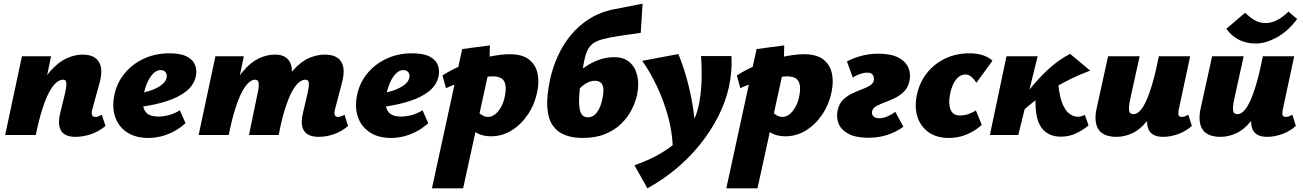

<svg xmlns="http://www.w3.org/2000/svg" viewBox="-20 -732 7065 1041"><path d="M387 10Q357 10 334.5 -1.5Q312 -13 303.5 -41Q295 -69 306 -117L333 -228Q341 -264 339.5 -282Q338 -300 323 -300Q304 -300 285 -284Q266 -268 247 -233Q228 -198 209.5 -140.5Q191 -83 174 0H115Q140 -130 175.5 -214.5Q211 -299 253.5 -347Q296 -395 340.5 -415.5Q385 -436 429 -436Q470 -436 495 -419Q520 -402 527 -368Q534 -334 520 -283L480 -138Q475 -120 479 -109Q483 -98 496 -98Q503 -98 511.5 -100.5Q520 -103 532 -110L552 -49Q516 -19 473.5 -4.5Q431 10 387 10ZM8 0 99 -427H257L167 0Z M786 16Q715 16 669 -14.5Q623 -45 605 -96.5Q587 -148 599 -212Q612 -280 654 -332Q696 -384 759 -413.5Q822 -443 898 -443Q960 -443 994 -425Q1028 -407 1038.5 -377.5Q1049 -348 1041 -315Q1030 -269 989 -236.5Q948 -204 884 -183.5Q820 -163 739 -152L722 -223Q756 -228 791.5 -239.5Q827 -251 852.5 -269Q878 -287 883 -309Q886 -320 883 -330Q880 -340 872 -346Q864 -352 851 -352Q830 -352 812 -334.5Q794 -317 780.5 -288Q767 -259 759 -221Q752 -186 756 -158.5Q760 -131 779.5 -115.5Q799 -100 839 -100Q866 -100 896 -108Q926 -116 955 -134L986 -64Q951 -33 915 -15.5Q879 2 846.5 9Q814 16 786 16Z M1706 10Q1675 10 1652 -1.5Q1629 -13 1620 -41Q1611 -69 1622 -117L1648 -228Q1656 -264 1654.5 -282Q1653 -300 1636 -300Q1619 -300 1600 -284.5Q1581 -269 1562.5 -234.5Q1544 -200 1525.5 -142Q1507 -84 1491 0H1432Q1457 -130 1491.5 -215Q1526 -300 1567 -348Q1608 -396 1652.5 -416Q1697 -436 1741 -436Q1783 -436 1808.5 -419.5Q1834 -403 1841 -369Q1848 -335 1834 -283L1796 -138Q1791 -120 1795 -109Q1799 -98 1812 -98Q1819 -98 1827.5 -100.5Q1836 -103 1848 -110L1867 -49Q1832 -19 1791 -4.5Q1750 10 1706 10ZM1057 0 1148 -427H1302L1213 0ZM1164 0Q1188 -126 1221.5 -210Q1255 -294 1296 -343.5Q1337 -393 1381.5 -414.5Q1426 -436 1471 -436Q1530 -436 1551.5 -396Q1573 -356 1554 -283L1485 0H1330L1377 -228Q1385 -263 1382.5 -281.5Q1380 -300 1363 -300Q1347 -300 1329 -284.5Q1311 -269 1292.5 -234.5Q1274 -200 1255.5 -142Q1237 -84 1220 0Z M2102 16Q2031 16 1985 -14.5Q1939 -45 1921 -96.5Q1903 -148 1915 -212Q1928 -280 1970 -332Q2012 -384 2075 -413.5Q2138 -443 2214 -443Q2276 -443 2310 -425Q2344 -407 2354.5 -377.5Q2365 -348 2357 -315Q2346 -269 2305 -236.5Q2264 -204 2200 -183.5Q2136 -163 2055 -152L2038 -223Q2072 -228 2107.5 -239.5Q2143 -251 2168.5 -269Q2194 -287 2199 -309Q2202 -320 2199 -330Q2196 -340 2188 -346Q2180 -352 2167 -352Q2146 -352 2128 -334.5Q2110 -317 2096.5 -288Q2083 -259 2075 -221Q2068 -186 2072 -158.5Q2076 -131 2095.5 -115.5Q2115 -100 2155 -100Q2182 -100 2212 -108Q2242 -116 2271 -134L2302 -64Q2267 -33 2231 -15.5Q2195 2 2162.5 9Q2130 16 2102 16Z M2322 289 2486 -466 2636 -486 2633 -360 2491 289ZM2642 7Q2601 7 2571 -8Q2541 -23 2521.5 -45Q2502 -67 2493 -89L2559 -143Q2574 -120 2591.5 -109Q2609 -98 2625 -98Q2646 -98 2664 -112Q2682 -126 2696.5 -151.5Q2711 -177 2718 -213Q2728 -264 2713.5 -291Q2699 -318 2651 -318Q2633 -318 2602 -313Q2571 -308 2534.5 -299.5Q2498 -291 2462.5 -279.5Q2427 -268 2398 -254L2379 -323Q2437 -360 2503.5 -386Q2570 -412 2633.5 -425Q2697 -438 2743 -438Q2812 -438 2848 -409.5Q2884 -381 2894 -336Q2904 -291 2894 -241Q2881 -170 2844 -114Q2807 -58 2755 -25.5Q2703 7 2642 7Z M3138 16Q3086 16 3044.5 0.5Q3003 -15 2977.5 -51Q2952 -87 2947.5 -149Q2943 -211 2963 -304Q2977 -367 3004.5 -428Q3032 -489 3074.5 -541Q3117 -593 3176.5 -630.5Q3236 -668 3315 -683L3464 -712L3454 -554L3330 -536Q3279 -528 3246 -519Q3213 -510 3193 -494.5Q3173 -479 3162 -452Q3151 -425 3143.5 -381Q3136 -337 3126 -269Q3118 -205 3120 -167Q3122 -129 3133.5 -112.5Q3145 -96 3166 -96Q3188 -96 3203.5 -109Q3219 -122 3230 -145.5Q3241 -169 3247 -201Q3254 -234 3251 -254.5Q3248 -275 3236.5 -284.5Q3225 -294 3206 -294Q3182 -294 3158.5 -280.5Q3135 -267 3114 -243L3090 -317Q3101 -328 3121 -345.5Q3141 -363 3170 -380.5Q3199 -398 3234.5 -410Q3270 -422 3312 -422Q3361 -422 3392.5 -395.5Q3424 -369 3435 -322.5Q3446 -276 3434 -217Q3425 -177 3404 -136Q3383 -95 3347.5 -60.5Q3312 -26 3260.5 -5Q3209 16 3138 16Z M3490 289 3420 164Q3495 138 3554.5 104Q3614 70 3657.5 29.5Q3701 -11 3729 -58Q3757 -105 3768 -159Q3781 -221 3783.5 -288Q3786 -355 3781 -428H3946Q3948 -386 3944.5 -344Q3941 -302 3932 -260Q3914 -178 3873 -98.5Q3832 -19 3774 53Q3716 125 3643.5 185Q3571 245 3490 289ZM3628 69Q3625 -20 3600.5 -106.5Q3576 -193 3539.5 -269Q3503 -345 3462 -402L3658 -439Q3683 -379 3703.5 -305.5Q3724 -232 3736.5 -154.5Q3749 -77 3750 -3Z M3918 289 4082 -466 4232 -486 4229 -360 4087 289ZM4238 7Q4197 7 4167 -8Q4137 -23 4117.5 -45Q4098 -67 4089 -89L4155 -143Q4170 -120 4187.5 -109Q4205 -98 4221 -98Q4242 -98 4260 -112Q4278 -126 4292.5 -151.5Q4307 -177 4314 -213Q4324 -264 4309.5 -291Q4295 -318 4247 -318Q4229 -318 4198 -313Q4167 -308 4130.5 -299.5Q4094 -291 4058.5 -279.5Q4023 -268 3994 -254L3975 -323Q4033 -360 4099.5 -386Q4166 -412 4229.5 -425Q4293 -438 4339 -438Q4408 -438 4444 -409.5Q4480 -381 4490 -336Q4500 -291 4490 -241Q4477 -170 4440 -114Q4403 -58 4351 -25.5Q4299 7 4238 7Z M4689 15Q4620 15 4580 -6.5Q4540 -28 4526.5 -62.5Q4513 -97 4522 -136Q4530 -171 4551.5 -191.5Q4573 -212 4600 -225Q4627 -238 4653 -247.5Q4679 -257 4697 -268.5Q4715 -280 4718 -297Q4720 -312 4713 -325Q4706 -338 4681 -338Q4664 -338 4642 -330.5Q4620 -323 4604 -311L4572 -399Q4608 -418 4651.5 -429.5Q4695 -441 4741 -441Q4810 -441 4850.5 -420Q4891 -399 4905.5 -364Q4920 -329 4910 -289Q4902 -255 4880 -234Q4858 -213 4831 -200Q4804 -187 4777 -177Q4750 -167 4731 -156.5Q4712 -146 4708 -128Q4705 -114 4714.5 -102.5Q4724 -91 4748 -91Q4769 -91 4793 -101.5Q4817 -112 4834 -126L4878 -45Q4841 -17 4792 -1Q4743 15 4689 15Z M5126 16Q5059 16 5015.5 -14.5Q4972 -45 4955 -96.5Q4938 -148 4950 -212Q4964 -283 5004.5 -334.5Q5045 -386 5104.5 -414.5Q5164 -443 5235 -443Q5277 -443 5308 -433Q5339 -423 5361 -403L5274 -283Q5264 -300 5248.5 -314Q5233 -328 5214 -328Q5193 -328 5176.5 -314Q5160 -300 5148.5 -276Q5137 -252 5131 -221Q5121 -172 5133.5 -139Q5146 -106 5183 -106Q5209 -106 5231 -113.5Q5253 -121 5271 -133L5303 -55Q5270 -24 5223.5 -4Q5177 16 5126 16Z M5495 -101 5471 -123Q5514 -186 5562 -246.5Q5610 -307 5665 -357.5Q5720 -408 5782 -440L5891 -349Q5841 -331 5786.5 -304.5Q5732 -278 5678.5 -245Q5625 -212 5578 -175.5Q5531 -139 5495 -101ZM5347 0 5437 -427H5606L5501 0ZM5732 9Q5682 9 5649 -16.5Q5616 -42 5603 -94Q5590 -146 5596 -226L5716 -314Q5719 -230 5735.5 -183Q5752 -136 5775.5 -117.5Q5799 -99 5823 -99Q5829 -99 5835.5 -100Q5842 -101 5849 -103.5Q5856 -106 5862 -109L5882 -52Q5849 -25 5812.5 -8Q5776 9 5732 9Z M6034 10Q6001 10 5976.5 1Q5952 -8 5938 -27Q5924 -46 5920.5 -76.5Q5917 -107 5927 -150L5988 -427H6159L6108 -195Q6099 -155 6101.5 -134Q6104 -113 6125 -113Q6140 -113 6156 -126.5Q6172 -140 6189.5 -174.5Q6207 -209 6225.5 -270Q6244 -331 6263 -427H6331Q6305 -293 6271 -207.5Q6237 -122 6198 -74.5Q6159 -27 6117 -8.5Q6075 10 6034 10ZM6286 10Q6254 10 6232.5 -2Q6211 -14 6203 -41.5Q6195 -69 6205 -117L6268 -427H6433L6371 -138Q6367 -119 6370 -108.5Q6373 -98 6387 -98Q6394 -98 6402.5 -100.5Q6411 -103 6423 -110L6442 -49Q6408 -19 6366.5 -4.5Q6325 10 6286 10Z M6598 10Q6565 10 6540.5 1Q6516 -8 6502 -27Q6488 -46 6484.5 -76.5Q6481 -107 6491 -150L6552 -427H6723L6672 -195Q6663 -155 6665.5 -134Q6668 -113 6689 -113Q6704 -113 6720 -126.5Q6736 -140 6753.5 -174.5Q6771 -209 6789.5 -270Q6808 -331 6827 -427H6895Q6869 -293 6835 -207.5Q6801 -122 6762 -74.5Q6723 -27 6681 -8.5Q6639 10 6598 10ZM6850 10Q6818 10 6796.5 -2Q6775 -14 6767 -41.5Q6759 -69 6769 -117L6832 -427H6997L6935 -138Q6931 -119 6934 -108.5Q6937 -98 6951 -98Q6958 -98 6966.5 -100.5Q6975 -103 6987 -110L7006 -49Q6972 -19 6930.5 -4.5Q6889 10 6850 10ZM6789 -496Q6737 -496 6697 -516.5Q6657 -537 6629 -576L6731 -663Q6762 -633 6787 -620Q6812 -607 6844 -607Q6872 -607 6902.5 -622Q6933 -637 6966 -669L7013 -629Q6962 -561 6901.5 -528.5Q6841 -496 6789 -496Z"/></svg>

Font: Ysabeau Office Black
Style: Italic
Weight: 900
Italic angle: -12°
Designer: Christian Thalmann (Catharsis Fonts)
Version: Version 2.001;gftools[0.9.30]; featfreeze: tnum,lnum,ss02